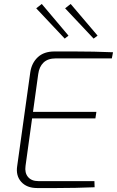

<svg xmlns="http://www.w3.org/2000/svg" viewBox="-20 -950 591 970"><path d="M255 -690Q305 -690 354.5 -690Q404 -690 453.5 -689Q503 -688 551 -686L545 -655H262Q222 -655 200 -634Q178 -613 173 -575L109 -112Q104 -77 121.5 -56Q139 -35 174 -35H457L458 -4Q410 -2 361 -1Q312 0 264 0Q216 0 168 0Q115 0 87 -31.5Q59 -63 67 -112L133 -585Q140 -632 171 -661Q202 -690 255 -690ZM123 -385H467L462 -352H118ZM337 -930 473 -770 453 -755 309 -908ZM191 -930 326 -770 307 -755 163 -908Z"/></svg>

Font: Exo 2 ExtraLight
Style: Italic
Weight: 250
Italic angle: -8°
Designer: Natanael Gama
Foundry: Natanael Gama
Version: Version 2.010